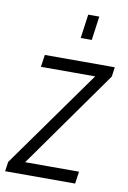

<svg xmlns="http://www.w3.org/2000/svg" viewBox="-100 -802 570 854"><g transform="rotate(10 185.0 -375.0)"><path d="M-15 0 -9 -43 321 -506 331 -485H61L69 -540H385L379 -497L50 -33L40 -55H309L301 0ZM213 -642 228 -750H278L263 -642Z"/></g></svg>

Font: Mohave Light Light
Style: Italic
Weight: 300
Italic angle: -8°
Version: Version 2.003